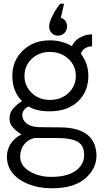

<svg xmlns="http://www.w3.org/2000/svg" viewBox="-20 -768 556 1028"><path d="M306 -673Q339 -661 339 -626Q339 -606 325 -591.5Q311 -577 290 -577Q270 -577 256.5 -591.5Q243 -606 243 -626Q243 -646 257.5 -676.5Q272 -707 287 -728L302 -748H323ZM260 240Q156 240 86.5 194Q17 148 17 71Q17 33 37.5 1.5Q58 -30 94 -48Q91 -50 79.5 -58.5Q68 -67 62 -72.5Q56 -78 47.5 -87.5Q39 -97 35 -108.5Q31 -120 31 -133Q31 -163 48 -184Q65 -205 98 -227Q46 -278 46 -362Q46 -443 102.5 -497.5Q159 -552 247 -552Q311 -552 365 -521Q377 -549 407.5 -566.5Q438 -584 473 -584V-520Q452 -520 435 -509Q418 -498 413 -480Q453 -428 453 -362Q453 -277 397 -224.5Q341 -172 247 -172Q172 -172 134 -198Q114 -190 105 -173.5Q96 -157 101 -139Q116 -88 195 -87L305 -86Q474 -84 494 36Q508 118 446 179Q384 240 260 240ZM386 -362Q386 -416 346 -453Q306 -490 247 -490Q189 -490 150 -453Q111 -416 111 -362Q111 -308 150 -270.5Q189 -233 247 -233Q307 -233 346.5 -270Q386 -307 386 -362ZM428 37Q421 1 386.5 -14Q352 -29 284 -29H163Q127 -20 107.5 7.5Q88 35 88 70Q88 119 138 149Q188 179 254 179Q349 179 394.5 139Q440 99 428 37Z"/></svg>

Font: Oakes Grotesk Light
Style: Regular
Weight: 300
Designer: Samuel Oakes
Foundry: Samuel Oakes
Version: Version 1.000;PS 001.000;hotconv 1.0.88;makeotf.lib2.5.64775